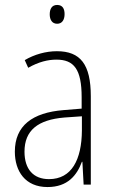

<svg xmlns="http://www.w3.org/2000/svg" viewBox="-20 -746 460 776"><path d="M211 -726C189 -726 181 -709 181 -688C181 -667 190 -650 211 -650C231 -650 241 -666 241 -689C241 -709 234 -726 211 -726ZM210 -539C165 -539 119 -526 80 -503L94 -472C136 -496 174 -505 208 -505C279 -505 310 -466 310 -353V-307L237 -301C111 -291 40 -238 40 -133C40 -54 82 10 172 10C254 10 291 -38 311 -92H313L318 0H347V-357C347 -486 305 -539 210 -539ZM240 -271 311 -276V-218C310 -101 270 -22 178 -22C115 -22 79 -62 79 -133C79 -219 133 -262 240 -271Z"/></svg>

Font: Noto Sans Condensed ExtraLight
Style: Regular
Weight: 200
Width: 3
Designer: Monotype Design Team
Foundry: Monotype Imaging Inc.
Version: Version 2.013